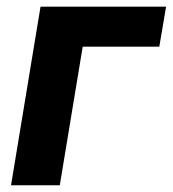

<svg xmlns="http://www.w3.org/2000/svg" viewBox="-20 -549 512 569"><path d="M472.2 -529.3 452.1 -410.6H225.1L157.2 0H12.7L100.1 -529.3Z"/></svg>

Font: Inter 24pt
Style: Bold Italic
Weight: 700
Italic angle: -9.3988°
Version: Version 4.001;git-66647c0bb